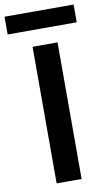

<svg xmlns="http://www.w3.org/2000/svg" viewBox="-145 -921 547 969"><g transform="rotate(-10 128.0 -437.0)"><path d="M64 0V-700H192V0ZM-49 -783V-874H305V-783Z"/></g></svg>

Font: Rethink Sans
Style: Bold
Weight: 700
Designer: The Rethink Sans project authors (Hans Thiessen). DM Sans designed by Colophon Foundry.
Foundry: Rethink Communications LLC
Version: Version 1.001